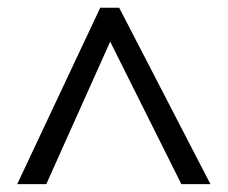

<svg xmlns="http://www.w3.org/2000/svg" viewBox="-20 -739 582 490"><path d="M23.9 -269 235.8 -719.2H284.2L517.1 -269H442.9L261.2 -632.8L98.1 -269Z"/></svg>

Font: Samim FD
Style: FD
Weight: 400
Foundry: DejaVu fonts team - Redesigned by Saber Rastikerdar
Version: Version 4.00 December 17, 2020